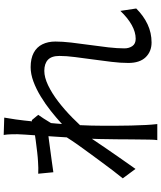

<svg xmlns="http://www.w3.org/2000/svg" viewBox="64 -898 872 1040"><g transform="rotate(-90 500.0 -378.0)"><path d="M974 -76Q934 -36 888 -14.5Q842 7 790 7Q741 7 710 -25Q679 -57 679 -119Q679 -161 685 -210Q691 -259 698 -310.5Q705 -362 711 -408.5Q717 -455 717 -492Q717 -535 696 -554.5Q675 -574 636 -574Q601 -574 558 -553.5Q515 -533 470 -498.5Q425 -464 382 -421.5Q339 -379 303 -337L305 -436Q324 -456 353.5 -483Q383 -510 419.5 -539Q456 -568 497 -593Q538 -618 578.5 -633Q619 -648 656 -648Q703 -648 734 -631.5Q765 -615 780 -584.5Q795 -554 795 -514Q795 -477 789.5 -428.5Q784 -380 776.5 -328Q769 -276 763.5 -227Q758 -178 758 -140Q758 -115 770.5 -97Q783 -79 810 -79Q846 -79 884.5 -100.5Q923 -122 961 -162ZM302 -554Q290 -553 265.5 -549.5Q241 -546 210 -542Q179 -538 147 -533.5Q115 -529 87 -525L79 -607Q95 -606 110.5 -606.5Q126 -607 144 -608Q165 -609 195.5 -612.5Q226 -616 259.5 -620.5Q293 -625 322.5 -630.5Q352 -636 369 -642L398 -607Q389 -595 378 -577.5Q367 -560 356 -542Q345 -524 337 -510L306 -374Q289 -347 264 -310Q239 -273 211.5 -232.5Q184 -192 156 -152.5Q128 -113 105 -80L54 -149Q73 -172 98.5 -205.5Q124 -239 152.5 -278Q181 -317 208.5 -354.5Q236 -392 257.5 -424Q279 -456 290 -476L294 -527ZM293 -720Q293 -737 292.5 -756Q292 -775 289 -794L383 -791Q379 -771 373 -728.5Q367 -686 361.5 -628Q356 -570 350.5 -506Q345 -442 342 -379.5Q339 -317 339 -264Q339 -219 339 -180.5Q339 -142 340 -104.5Q341 -67 343 -23Q344 -10 345 7Q346 24 348 38H261Q263 24 263.5 7.5Q264 -9 264 -21Q265 -69 265 -106Q265 -143 265.5 -182.5Q266 -222 267 -277Q267 -299 269 -337.5Q271 -376 274 -422.5Q277 -469 280 -517Q283 -565 286 -607.5Q289 -650 291 -680Q293 -710 293 -720Z"/></g></svg>

Font: Noto Sans JP Thin
Style: Regular
Weight: 400
Version: Version 2.004-H2;hotconv 1.0.118;makeotfexe 2.5.65603